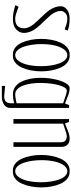

<svg xmlns="http://www.w3.org/2000/svg" viewBox="630 -1276 771 2071"><g transform="rotate(90 1015.5 -240.5)"><path d="M310.1 -585.9 297.4 -552.7Q286.1 -556.2 266.6 -563.2Q247.1 -570.3 237.8 -573Q228.5 -575.7 212.6 -578.4Q196.8 -581.1 180.2 -581.1Q140.1 -581.1 118.9 -557.6Q97.7 -534.2 97.7 -510.7Q97.7 -482.4 110.8 -453.9Q124 -425.3 144.8 -400.1Q165.5 -375 190.9 -349.4Q216.3 -323.7 241.7 -296.6Q267.1 -269.5 287.8 -241.9Q308.6 -214.4 321.8 -180.9Q335 -147.5 335 -112.8Q335 -63 295.4 -28.6Q255.9 5.9 185.1 5.9Q146.5 5.9 105 -2.2Q63.5 -10.3 35.2 -21L52.7 -55.2Q64 -51.8 94.5 -40.3Q125 -28.8 145 -23.9Q165 -19 185.5 -19Q198.7 -19 211.2 -21Q223.6 -22.9 237.5 -29.3Q251.5 -35.6 261.7 -45.7Q272 -55.7 278.6 -73Q285.2 -90.3 285.2 -112.8Q285.2 -140.6 272 -168.9Q258.8 -197.3 237.8 -222.4Q216.8 -247.6 191.7 -273.2Q166.5 -298.8 141.1 -325.9Q115.7 -353 94.7 -380.9Q73.7 -408.7 60.5 -442.4Q47.4 -476.1 47.4 -510.7Q47.4 -549.8 84 -577.9Q120.6 -606 179.2 -606Q256.3 -606 310.1 -585.9Z M574.7 -581.1Q536.6 -581.1 508.8 -539.6Q481 -498 468.3 -436Q455.6 -374 455.6 -301.3Q455.6 -247.1 463.1 -197.3Q470.7 -147.5 485.1 -107.4Q499.5 -67.4 522.7 -43.2Q545.9 -19 574.7 -19Q612.8 -19 640.6 -60.3Q668.5 -101.6 681.2 -163.6Q693.8 -225.6 693.8 -298.3Q693.8 -352.5 686.3 -402.3Q678.7 -452.1 664.3 -492.4Q649.9 -532.7 626.7 -556.9Q603.5 -581.1 574.7 -581.1ZM564.9 -606H584Q624 -606 656.2 -579.8Q688.5 -553.7 708.5 -510.3Q728.5 -466.8 739 -413.1Q749.5 -359.4 749.5 -300.8Q749.5 -242.2 739 -188Q728.5 -133.8 708.5 -90.1Q688.5 -46.4 656.2 -20.3Q624 5.9 584 5.9H564.9Q524.9 5.9 492.7 -20Q460.4 -45.9 440.4 -89.4Q420.4 -132.8 409.9 -186.5Q399.4 -240.2 399.4 -298.8Q399.4 -357.4 409.9 -411.6Q420.4 -465.8 440.4 -509.8Q460.4 -553.7 492.7 -579.8Q524.9 -606 564.9 -606Z M1094.2 -34.7V-536.1L993.2 -569.3Q973.6 -575.2 955.6 -575.2Q933.6 -575.2 914.6 -533.7Q895.5 -492.2 885 -427.2Q874.5 -362.3 874.5 -292Q874.5 -238.8 881.6 -191.2Q888.7 -143.6 903.1 -104.2Q917.5 -64.9 941.7 -42Q965.8 -19 997.1 -19Q1014.2 -19 1045.7 -24.2Q1077.1 -29.3 1094.2 -34.7ZM1144 -600.1V35.6Q1144 76.7 1109.4 100.8Q1074.7 125 1018.6 125H906.7V89.8L1018.6 100.1Q1039.1 100.1 1054 94.5Q1068.8 88.9 1076.4 81.1Q1084 73.2 1088.1 61.3Q1092.3 49.3 1093.3 40.8Q1094.2 32.2 1094.2 21V-7.3Q1038.1 5.9 997.1 5.9Q950.7 5.9 915.5 -19.5Q880.4 -44.9 859.9 -88.1Q839.4 -131.3 829.3 -183.6Q819.3 -235.8 819.3 -294.9Q819.3 -371.1 834.5 -443.1Q849.6 -515.1 875.2 -560.5Q900.9 -606 928.7 -606Q968.8 -606 1004.9 -591.8L1096.2 -556.2L1113.3 -600.1Z M1264.2 0V-600.1H1294.9L1312 -556.2L1403.8 -591.8Q1439.9 -606 1479.5 -606Q1519.5 -606 1541.7 -581.8Q1564 -557.6 1564 -519.5V0H1514.2V-512.2Q1514.2 -544.9 1496.6 -560.1Q1479 -575.2 1450.2 -575.2Q1434.6 -575.2 1415 -569.3L1314 -536.1V0Z M1826.7 -581.1Q1788.6 -581.1 1760.7 -539.6Q1732.9 -498 1720.2 -436Q1707.5 -374 1707.5 -301.3Q1707.5 -247.1 1715.1 -197.3Q1722.7 -147.5 1737.1 -107.4Q1751.5 -67.4 1774.7 -43.2Q1797.9 -19 1826.7 -19Q1864.7 -19 1892.6 -60.3Q1920.4 -101.6 1933.1 -163.6Q1945.8 -225.6 1945.8 -298.3Q1945.8 -352.5 1938.2 -402.3Q1930.7 -452.1 1916.3 -492.4Q1901.9 -532.7 1878.7 -556.9Q1855.5 -581.1 1826.7 -581.1ZM1816.9 -606H1835.9Q1876 -606 1908.2 -579.8Q1940.4 -553.7 1960.4 -510.3Q1980.5 -466.8 1991 -413.1Q2001.5 -359.4 2001.5 -300.8Q2001.5 -242.2 1991 -188Q1980.5 -133.8 1960.4 -90.1Q1940.4 -46.4 1908.2 -20.3Q1876 5.9 1835.9 5.9H1816.9Q1776.9 5.9 1744.6 -20Q1712.4 -45.9 1692.4 -89.4Q1672.4 -132.8 1661.9 -186.5Q1651.4 -240.2 1651.4 -298.8Q1651.4 -357.4 1661.9 -411.6Q1672.4 -465.8 1692.4 -509.8Q1712.4 -553.7 1744.6 -579.8Q1776.9 -606 1816.9 -606Z"/></g></svg>

Font: Reswysokr
Style: Regular
Weight: 500
Version: Version 0.984